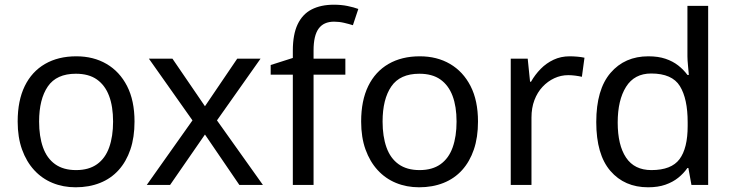

<svg xmlns="http://www.w3.org/2000/svg" viewBox="-20 -785 3111 815"><path d="M551 -269Q551 -202 533.5 -150.5Q516 -99 483.5 -63Q451 -27 404.5 -8.5Q358 10 301 10Q248 10 203 -8.5Q158 -27 125 -63Q92 -99 73.5 -150.5Q55 -202 55 -269Q55 -358 85 -419.5Q115 -481 171 -513.5Q227 -546 304 -546Q377 -546 432.5 -513.5Q488 -481 519.5 -419.5Q551 -358 551 -269ZM146 -269Q146 -206 162.5 -159.5Q179 -113 214 -88Q249 -63 303 -63Q357 -63 392 -88Q427 -113 443.5 -159.5Q460 -206 460 -269Q460 -333 443 -378Q426 -423 391.5 -447.5Q357 -472 302 -472Q220 -472 183 -418Q146 -364 146 -269Z M797 -274 612 -536H712L850 -334L987 -536H1086L901 -274L1096 0H996L850 -214L702 0H603Z M1446 -468H1311V0H1223V-468H1129V-509L1223 -539V-570Q1223 -639 1243.5 -682Q1264 -725 1303 -745Q1342 -765 1397 -765Q1429 -765 1455.5 -759.5Q1482 -754 1501 -747L1478 -678Q1462 -683 1441 -688Q1420 -693 1398 -693Q1354 -693 1332.5 -663.5Q1311 -634 1311 -571V-536H1446Z M2009 -269Q2009 -202 1991.5 -150.5Q1974 -99 1941.5 -63Q1909 -27 1862.5 -8.5Q1816 10 1759 10Q1706 10 1661 -8.5Q1616 -27 1583 -63Q1550 -99 1531.5 -150.5Q1513 -202 1513 -269Q1513 -358 1543 -419.5Q1573 -481 1629 -513.5Q1685 -546 1762 -546Q1835 -546 1890.5 -513.5Q1946 -481 1977.5 -419.5Q2009 -358 2009 -269ZM1604 -269Q1604 -206 1620.5 -159.5Q1637 -113 1672 -88Q1707 -63 1761 -63Q1815 -63 1850 -88Q1885 -113 1901.5 -159.5Q1918 -206 1918 -269Q1918 -333 1901 -378Q1884 -423 1849.5 -447.5Q1815 -472 1760 -472Q1678 -472 1641 -418Q1604 -364 1604 -269Z M2398 -546Q2413 -546 2430.5 -544.5Q2448 -543 2461 -540L2450 -459Q2437 -462 2421.5 -464Q2406 -466 2392 -466Q2361 -466 2333 -453Q2305 -440 2283 -416.5Q2261 -393 2248.5 -360Q2236 -327 2236 -286V0H2148V-536H2220L2230 -438H2234Q2251 -468 2275 -492.5Q2299 -517 2330 -531.5Q2361 -546 2398 -546Z M2731 10Q2631 10 2571 -59.5Q2511 -129 2511 -267Q2511 -405 2571.5 -475.5Q2632 -546 2732 -546Q2774 -546 2805 -535.5Q2836 -525 2859 -507Q2882 -489 2898 -467H2904Q2903 -480 2900.5 -505.5Q2898 -531 2898 -546V-760H2986V0H2915L2902 -72H2898Q2882 -49 2859 -30.5Q2836 -12 2804.5 -1Q2773 10 2731 10ZM2745 -63Q2830 -63 2864.5 -109.5Q2899 -156 2899 -250V-266Q2899 -366 2866 -419.5Q2833 -473 2744 -473Q2673 -473 2637.5 -416.5Q2602 -360 2602 -265Q2602 -169 2637.5 -116Q2673 -63 2745 -63Z"/></svg>

Font: Noto Sans Tamil
Style: Regular
Weight: 400
Designer: Jelle Bosma - Monotype Design Team
Foundry: Monotype Imaging Inc.
Version: Version 2.003